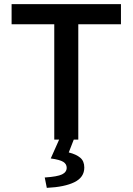

<svg xmlns="http://www.w3.org/2000/svg" viewBox="-20 -674 640 927"><path d="M242 0V-557H36V-654H564V-557H358V0ZM206 233 196 183Q257 179 279.5 168Q302 157 302 136Q302 118 285.5 107.5Q269 97 225 91L270 -10H340L312 62Q348 71 367.5 87.5Q387 104 387 135Q387 182 339.5 205.5Q292 229 206 233Z"/></svg>

Font: Source Code Pro ExtraLight SemiBold
Style: Regular
Weight: 600
Monospace: yes
Version: Version 1.018;hotconv 1.0.116;makeotfexe 2.5.65601